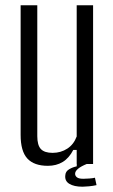

<svg xmlns="http://www.w3.org/2000/svg" viewBox="-20 -620 428 726"><path d="M161 7Q109 7 83.5 -20.5Q58 -48 58 -110V-600H121V-105Q121 -71 134.5 -56.5Q148 -42 179 -42Q210 -42 234.5 -58Q259 -74 270 -104V-600H332V0H270V-53H257Q241 -22 217 -7.5Q193 7 161 7ZM227 42Q228 28 241.5 20Q255 12 270 9L271 -12H304L308 0Q264 18 264 37Q264 45 271 50.5Q278 56 295 56Q304 56 317.5 55Q331 54 339 52L345 80Q332 83 316.5 84.5Q301 86 292 86Q260 86 242 75Q224 64 227 42Z"/></svg>

Font: Big Shoulders Text Light
Style: Regular
Weight: 300
Designer: Patric King
Foundry: XO Type Co
Version: Version 1.000; ttfautohint (v1.8.2)